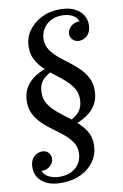

<svg xmlns="http://www.w3.org/2000/svg" viewBox="-101 -738 675 1055"><g transform="rotate(-10 236.0 -210.5)"><path d="M194 -534Q194 -501 210.5 -475.5Q227 -450 253 -428Q279 -406 308 -384.5Q337 -363 363 -338Q389 -313 405.5 -282Q422 -251 422 -211Q422 -168 405.5 -137Q389 -106 360.5 -84.5Q332 -63 294.5 -48.5Q257 -34 216 -25L219 -52Q269 -67 301.5 -96Q334 -125 334 -177Q334 -211 317.5 -237.5Q301 -264 275 -287Q249 -310 219.5 -332Q190 -354 164.5 -379Q139 -404 122.5 -434Q106 -464 106 -503Q106 -555 133 -594.5Q160 -634 206 -657.5Q252 -681 311 -681Q358 -681 389.5 -666Q421 -651 437 -626Q453 -601 453 -572Q453 -543 442.5 -525.5Q432 -508 416.5 -500Q401 -492 385 -492Q365 -492 351 -505.5Q337 -519 337 -538Q337 -562 357 -580Q377 -598 406 -597Q396 -623 371 -634.5Q346 -646 316 -646Q277 -646 250 -630Q223 -614 208.5 -588.5Q194 -563 194 -534ZM277 113Q277 80 260.5 54.5Q244 29 217.5 7Q191 -15 161 -36.5Q131 -58 104.5 -83Q78 -108 61 -139Q44 -170 44 -210Q44 -254 60.5 -284.5Q77 -315 105.5 -336.5Q134 -358 171.5 -372.5Q209 -387 250 -396L247 -369Q197 -354 164.5 -325.5Q132 -297 132 -245Q132 -210 149 -183.5Q166 -157 192.5 -134Q219 -111 249 -89Q279 -67 305.5 -42Q332 -17 349 12.5Q366 42 366 82Q366 133 339.5 173Q313 213 265 236.5Q217 260 154 260Q106 260 74 245Q42 230 26.5 205Q11 180 11 151Q11 122 21.5 104.5Q32 87 48 79Q64 71 78 71Q100 71 113 84.5Q126 98 126 117Q126 141 106.5 159Q87 177 57 176Q67 201 93.5 213Q120 225 151 225Q183 225 207 215.5Q231 206 246.5 190Q262 174 269.5 154Q277 134 277 113Z"/></g></svg>

Font: Brygada 1918 Medium
Style: Italic
Weight: 500
Italic angle: -8°
Designer: Mateusz Machalski | Borys Kosmynka | Przemek Hoffer
Foundry: NIEPODLEGLA 2018
Version: Version 3.006